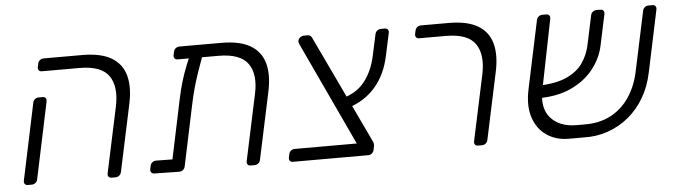

<svg xmlns="http://www.w3.org/2000/svg" viewBox="-41 -722 3085 879"><g transform="rotate(-5 1501.5 -283.0)"><path d="M442 0Q432 0 427.5 -6Q423 -12 425 -22L489 -322Q508 -412 473.5 -462.5Q439 -513 338 -513H166Q156 -513 151.5 -519Q147 -525 149 -535L152 -549Q154 -559 161.5 -565Q169 -571 179 -571H356Q441 -571 489.5 -542.5Q538 -514 553 -459.5Q568 -405 551 -327L486 -22Q484 -12 476.5 -6Q469 0 459 0ZM57 0Q47 0 42.5 -6Q38 -12 40 -22L114 -373Q116 -383 123.5 -389Q131 -395 141 -395H158Q168 -395 172.5 -389Q177 -383 175 -373L101 -22Q99 -12 91.5 -6Q84 0 74 0Z M790 -513Q780 -513 775.5 -519Q771 -525 773 -535L776 -549Q778 -559 785.5 -565Q793 -571 803 -571H995Q1080 -571 1128.5 -542.5Q1177 -514 1192 -459.5Q1207 -405 1190 -327L1125 -22Q1123 -12 1115.5 -6Q1108 0 1098 0H1081Q1071 0 1066.5 -6Q1062 -12 1064 -22L1128 -322Q1148 -412 1113 -462.5Q1078 -513 977 -513ZM874 -553H891Q901 -553 905.5 -547Q910 -541 908 -531Q891 -485 878.5 -448.5Q866 -412 856 -376.5Q846 -341 837 -297L779 -22Q777 -12 769.5 -6Q762 0 752 0L639 -2Q629 -2 624 -8Q619 -14 621 -24L624 -38Q626 -48 633.5 -54Q641 -60 651 -60L726 -59L775 -292Q784 -337 793 -373.5Q802 -410 815 -447Q828 -484 849 -532Q854 -542 859 -547.5Q864 -553 874 -553Z M1275 0Q1265 0 1260.5 -6Q1256 -12 1258 -22L1261 -36Q1263 -46 1270.5 -52Q1278 -58 1288 -58H1573L1352 -531Q1349 -538 1348 -542.5Q1347 -547 1348 -551Q1350 -559 1358 -565Q1366 -571 1374 -571H1392Q1401 -571 1406 -566Q1411 -561 1413 -555L1645 -66Q1649 -59 1650.5 -51.5Q1652 -44 1650 -36L1647 -22Q1645 -12 1637.5 -6Q1630 0 1620 0ZM1548 -224 1529 -271Q1592 -288 1629 -335Q1666 -382 1681 -452L1702 -549Q1704 -559 1711.5 -565Q1719 -571 1729 -571H1746Q1756 -571 1760.5 -565Q1765 -559 1763 -549L1741 -447Q1723 -361 1674 -304.5Q1625 -248 1548 -224Z M2126 0Q2116 0 2111.5 -6Q2107 -12 2109 -22L2173 -322Q2192 -412 2157.5 -462.5Q2123 -513 2022 -513H1900Q1890 -513 1885.5 -519Q1881 -525 1883 -535L1886 -549Q1888 -559 1895.5 -565Q1903 -571 1913 -571H2040Q2125 -571 2173.5 -542.5Q2222 -514 2237 -459.5Q2252 -405 2235 -327L2170 -22Q2168 -12 2160.5 -6Q2153 0 2143 0Z M2618 -54Q2687 -53 2739 -80Q2791 -107 2825 -157Q2859 -207 2873 -272L2932 -549Q2934 -559 2941.5 -565Q2949 -571 2959 -571H2976Q2986 -571 2990.5 -565Q2995 -559 2993 -549L2933 -265Q2920 -202 2890.5 -151.5Q2861 -101 2818 -65.5Q2775 -30 2722 -11.5Q2669 7 2609 5H2542Q2484 5 2441 -24Q2398 -53 2380 -107.5Q2362 -162 2378 -237L2444 -549Q2446 -559 2453.5 -565Q2461 -571 2471 -571H2488Q2498 -571 2502.5 -565Q2507 -559 2505 -549L2442 -234Q2423 -147 2464 -100.5Q2505 -54 2583 -54ZM2411 -192 2420 -249Q2505 -251 2555 -274Q2605 -297 2630 -334Q2655 -371 2664 -413L2693 -549Q2695 -559 2702.5 -565Q2710 -571 2720 -571H2737Q2747 -571 2751.5 -565Q2756 -559 2754 -549L2724 -408Q2712 -350 2673 -300.5Q2634 -251 2569 -221Q2504 -191 2411 -192Z"/></g></svg>

Font: Rubik Light
Style: Italic
Weight: 300
Italic angle: -12°
Designer: Hubert and Fischer
Foundry: Hubert and Fischer
Version: Version 2.300;gftools[0.9.30]